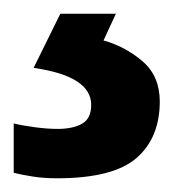

<svg xmlns="http://www.w3.org/2000/svg" viewBox="-26 -20 259 280"><path d="M207 128Q207 181 173 210.5Q139 240 57 240Q38 240 22 237.5Q6 235 -6 232V160Q6 163 24.5 165.5Q43 168 58 168Q80 168 93.5 160.5Q107 153 107 133Q107 112 86 98.5Q65 85 23 79L62 0H143L125 39Q157 48 182 69.5Q207 91 207 128Z"/></svg>

Font: Noto Sans Tangsa SemiBold
Style: Regular
Weight: 600
Version: Version 1.504